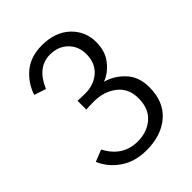

<svg xmlns="http://www.w3.org/2000/svg" viewBox="-218 -862 992 992"><g transform="rotate(-45 278.0 -365.5)"><path d="M37.1 -126 101.6 -151.4Q156.2 -46.9 265.6 -46.9Q334 -46.9 379.9 -86.9Q425.8 -127 425.8 -203.1Q425.8 -274.4 375 -314Q324.2 -353.5 252 -353.5Q215.8 -353.5 193.4 -351.6V-416Q213.9 -414.1 248 -414.1Q312.5 -414.1 354.5 -451.7Q396.5 -489.3 396.5 -553.7Q396.5 -611.3 358.9 -648.4Q321.3 -685.5 261.7 -685.5Q168 -685.5 121.1 -574.2L56.6 -595.7Q79.1 -663.1 131.8 -706.1Q184.6 -749 265.6 -749Q362.3 -749 419.4 -695.3Q476.6 -641.6 476.6 -560.5Q476.6 -497.1 442.4 -452.1Q408.2 -407.2 359.4 -388.7Q418 -373 461.9 -326.2Q505.9 -279.3 505.9 -203.1Q505.9 -97.7 439.9 -40Q374 17.6 265.6 17.6Q180.7 17.6 121.6 -23.4Q62.5 -64.5 37.1 -126Z"/></g></svg>

Font: Batunionen A1
Style: Regular
Weight: 400
Designer: HanYang I&C Co.,Ltd.
Foundry: HanYang I&C Co.,Ltd.
Version: Version 2.50; ttfautohint (v1.6)